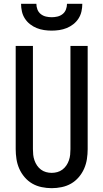

<svg xmlns="http://www.w3.org/2000/svg" viewBox="-20 -975 540 1003"><path d="M250 8Q224 8 197.5 2.5Q171 -3 148.5 -16Q126 -29 108.5 -49.5Q91 -70 80.5 -94Q70 -118 66 -144Q62 -170 62 -196V-735H152V-196Q152 -181 153.5 -166.5Q155 -152 160 -137.5Q165 -123 173.5 -110.5Q182 -98 194 -89Q206 -80 220.5 -76Q235 -72 250 -72Q265 -72 279.5 -76Q294 -80 306 -89Q318 -98 326.5 -110.5Q335 -123 340 -137.5Q345 -152 346.5 -166.5Q348 -181 348 -196V-735H438V-196Q438 -170 434 -144Q430 -118 419.5 -94Q409 -70 391.5 -49.5Q374 -29 351.5 -16Q329 -3 302.5 2.5Q276 8 250 8ZM250 -815Q230 -815 210 -818Q190 -821 171.5 -828.5Q153 -836 137 -848.5Q121 -861 110 -878Q99 -895 94.5 -915Q90 -935 90 -955H170Q170 -940 175.5 -925.5Q181 -911 193 -901.5Q205 -892 220 -888.5Q235 -885 250 -885Q265 -885 280 -888.5Q295 -892 307 -901.5Q319 -911 324.5 -925.5Q330 -940 330 -955H410Q410 -935 405.5 -915Q401 -895 390 -878Q379 -861 363 -848.5Q347 -836 328.5 -828.5Q310 -821 290 -818Q270 -815 250 -815Z"/></svg>

Font: Iosevka Term Medium
Style: Regular
Weight: 500
Monospace: yes
Designer: Belleve Invis
Foundry: Belleve Invis
Version: Version 26.3.1